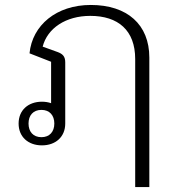

<svg xmlns="http://www.w3.org/2000/svg" viewBox="-20 -574 727 774"><path d="M525 180H582V-342C582 -475 493 -554 346 -554C207 -554 110 -472 99 -359L186 -325V-158C175 -162 162 -164 149 -164C94 -164 55 -130 55 -76C55 -22 94 12 149 12C204 12 243 -22 243 -76V-323C243 -348 231 -357 213 -364L152 -386C171 -460 245 -510 344 -510C456 -510 525 -452 525 -336ZM147 -21C114 -21 95 -43 95 -76C95 -109 114 -131 147 -131C180 -131 199 -109 199 -76C199 -43 180 -21 147 -21Z"/></svg>

Font: IBM Plex Thai Looped Light
Style: Regular
Weight: 300
Designer: Mike Abbink, Paul van der Laan, Pieter van Rosmalen, Ben Mitchell, Mark Frömberg
Foundry: Bold Monday
Version: Version 1.0